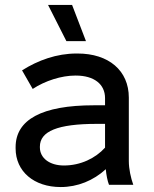

<svg xmlns="http://www.w3.org/2000/svg" viewBox="-20 -746 621 775"><path d="M248 -580H327L271 -726H174ZM225 9C293 9 357 -17 407 -63C409 -40 414 -15 420 0H518C508 -28 500 -64 500 -96V-352C500 -461 419 -530 293 -530H289C209 -530 134 -503 69 -462L112 -387C162 -420 228 -441 284 -441H286C360 -441 404 -406 404 -350V-321H359C149 -321 43 -263 43 -152V-147C43 -54 117 9 225 9ZM238 -78C180 -78 141 -108 141 -151V-154C141 -216 212 -246 371 -246H404V-150C365 -107 305 -78 238 -78Z"/></svg>

Font: Fixel Display Medium
Style: Regular
Weight: 500
Designer: AlfaBravo + MacPaw
Foundry: Kyrylo Tkachov, Marchela Mozhyna, Serhii Makarenko, Maria Weinstein, Zakhar Kryvoshyya
Version: Version 1.211